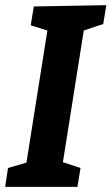

<svg xmlns="http://www.w3.org/2000/svg" viewBox="-21 -724 432 744"><path d="M-1 0 10 -73 99 -99 79 -78 165 -621 181 -600 98 -626 110 -699 391 -704 379 -631 289 -601 306 -621 220 -78 212 -99 291 -73 279 0Z"/></svg>

Font: Bitter Thin
Style: Bold Italic
Weight: 700
Italic angle: -9°
Version: Version 3.021